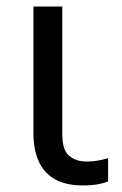

<svg xmlns="http://www.w3.org/2000/svg" viewBox="-20 -556 372 586"><path d="M233 10Q181 10 147.5 -9Q114 -28 98 -64Q82 -100 82 -150V-536H170V-147Q170 -98 191 -80.5Q212 -63 244 -63Q264 -63 279.5 -66Q295 -69 310 -73V-2Q297 3 278 6.5Q259 10 233 10Z"/></svg>

Font: Noto Sans Ambassadori
Style: Regular
Weight: 400
Designer: Monotype Design Team
Foundry: Monotype Imaging Inc.
Version: Version 2.013